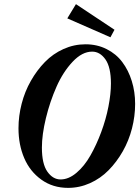

<svg xmlns="http://www.w3.org/2000/svg" viewBox="-20 -889 669 922"><path d="M510.3 -710 303.2 -800.8 344.7 -869.1 529.8 -746.1ZM307.1 13.2Q233.4 13.2 178.5 -26.4Q123.5 -65.9 96.2 -130.1Q68.8 -194.3 68.8 -272.9Q68.8 -332 84 -390.9Q99.1 -449.7 128.2 -500.7Q157.2 -551.8 195.8 -591.3Q234.4 -630.9 284.9 -653.6Q335.4 -676.3 390.6 -676.3Q446.3 -676.3 491.9 -653.3Q537.6 -630.4 567.1 -591.1Q596.7 -551.8 612.8 -500Q628.9 -448.2 628.9 -390.1Q628.9 -331.1 613.8 -272.2Q598.6 -213.4 569.6 -162.4Q540.5 -111.3 501.7 -71.8Q462.9 -32.2 412.4 -9.5Q361.8 13.2 307.1 13.2ZM271 -27.3Q309.6 -27.3 347.4 -59.3Q385.3 -91.3 414.3 -142.6Q443.4 -193.8 466.1 -254.9Q488.8 -315.9 500.7 -377.2Q512.7 -438.5 512.7 -487.8Q512.7 -566.4 486.3 -603.8Q460 -641.1 422.4 -641.1Q374.5 -641.1 328.6 -592.3Q282.7 -543.5 251.2 -472.2Q219.7 -400.9 200.4 -321.5Q181.2 -242.2 181.2 -180.2Q181.2 -102.1 207.5 -64.7Q233.9 -27.3 271 -27.3Z"/></svg>

Font: Elstob 14pt
Style: Bold Italic
Weight: 700
Italic angle: -20°
Designer: Peter S. Baker
Version: Version 1.015